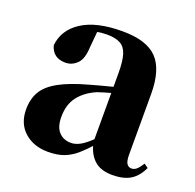

<svg xmlns="http://www.w3.org/2000/svg" viewBox="-107 -674 813 802"><g transform="rotate(20 300.0 -273.0)"><path d="M185 17Q121 17 80 -19.5Q39 -56 39 -119Q39 -165 58.5 -198.5Q78 -232 125 -258Q172 -284 253 -306Q291 -317 342.5 -330Q394 -343 434 -353V-327Q394 -317 354.5 -306Q315 -295 292 -287Q243 -266 215.5 -230.5Q188 -195 188 -140Q188 -95 208.5 -73Q229 -51 263 -51Q276 -51 292.5 -57.5Q309 -64 331.5 -82.5Q354 -101 385 -136L404 -80H363Q335 -49 310.5 -27.5Q286 -6 256.5 5.5Q227 17 185 17ZM471 16Q416 16 387 -13Q358 -42 350 -91V-93V-393Q350 -445 341 -474.5Q332 -504 310 -516Q288 -528 250 -528Q226 -528 200 -523Q174 -518 136 -505L208 -529L201 -453Q199 -401 177 -379.5Q155 -358 126 -358Q70 -358 56 -410Q63 -480 127 -521.5Q191 -563 307 -563Q414 -563 461 -514.5Q508 -466 508 -357V-88Q508 -60 515.5 -48.5Q523 -37 537 -37Q548 -37 558 -45Q568 -53 582 -75L600 -62Q581 -21 550.5 -2.5Q520 16 471 16Z"/></g></svg>

Font: Noto Serif JP Black
Style: Regular
Weight: 900
Designer: Ryoko NISHIZUKA 西塚涼子 (kana & ideographs); Frank Grießhammer (Latin, Greek & Cyrillic); Wenlong ZHANG 张文龙 (bopomofo); San
Foundry: Adobe
Version: Version 2.003-H1;hotconv 1.1.1;makeotfexe 2.6.0